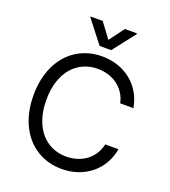

<svg xmlns="http://www.w3.org/2000/svg" viewBox="-167 -1067 1061 1198"><g transform="rotate(20 363.5 -468.0)"><path d="M585.2 -500Q577.4 -538 557.9 -566.8Q538.4 -595.5 511.2 -615.2Q484 -634.9 450.5 -644.9Q416.9 -654.8 380.7 -654.8Q331.3 -654.8 288.2 -635.8Q245 -616.8 213.2 -580.1Q181.5 -543.3 163.2 -489Q144.9 -434.7 144.9 -363.6Q144.9 -293 163.2 -238.5Q181.5 -183.9 213.2 -147.2Q245 -110.4 288.2 -91.4Q331.3 -72.4 380.7 -72.4Q416.9 -72.4 450.5 -82.4Q484 -92.3 511.2 -112Q538.4 -131.7 557.9 -160.7Q577.4 -189.6 585.2 -227.3H673.3Q663.4 -171.5 636.9 -127.3Q610.4 -83.1 571.7 -52.7Q533 -22.4 484.4 -6.2Q435.7 9.9 380.7 9.9Q334.2 9.9 292.3 -1.8Q250.4 -13.5 214.7 -35.9Q179 -58.2 150.4 -90.6Q121.8 -122.9 101.6 -164.4Q81.3 -206 70.5 -256Q59.7 -306.1 59.7 -363.6Q59.7 -421.2 70.5 -471.2Q81.3 -521.3 101.6 -562.9Q121.8 -604.4 150.4 -636.7Q179 -669 214.7 -691.4Q250.4 -713.8 292.3 -725.5Q334.2 -737.2 380.7 -737.2Q435.7 -737.2 484.4 -721.1Q533 -704.9 571.7 -674.5Q610.4 -644.2 636.9 -600.1Q663.4 -556.1 673.3 -500ZM380.7 -846.6 454.5 -946H534.1V-940.3L419 -792.6H342.3L227.3 -940.3V-946H306.8Z"/></g></svg>

Font: Fast_Sans-Dotted
Style: Regular
Weight: 400
Version: Version 3.018